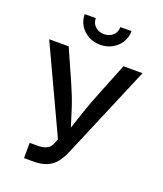

<svg xmlns="http://www.w3.org/2000/svg" viewBox="-167 -1052 985 1161"><g transform="rotate(20 325.0 -472.0)"><path d="M127.9 0V-98.6H181.6Q252 -98.6 270 -146.5L281.7 -177.2L24.9 -727.5H150.4L241.2 -522.9Q273.4 -450.2 293.5 -388.9Q313.5 -327.6 331.1 -270Q348.6 -324.2 369.9 -386.7Q391.1 -449.2 420.9 -522.9L502.9 -727.5H625.5L371.6 -127Q355 -88.4 333 -59.8Q311 -31.2 276.1 -15.6Q241.2 0 186 0ZM325.2 -801.3Q283.2 -801.3 249 -820.1Q214.8 -838.9 194.8 -871.3Q174.8 -903.8 174.8 -943.8H246.1Q246.1 -911.1 268.6 -890.4Q291 -869.6 325.2 -869.6Q359.4 -869.6 381.8 -890.4Q404.3 -911.1 404.3 -943.8H476.1Q476.1 -903.8 456.1 -871.6Q436 -839.4 401.9 -820.3Q367.7 -801.3 325.2 -801.3Z"/></g></svg>

Font: Inter Medium
Style: Regular
Weight: 500
Designer: Rasmus Andersson
Foundry: rsms
Version: Version 4.001;git-9221beed3